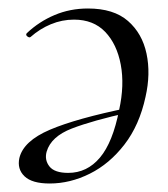

<svg xmlns="http://www.w3.org/2000/svg" viewBox="-20 -419 395 452"><path d="M97 13Q55.4 13 37.7 -4Q20 -21 25.6 -47Q35.2 -87 97.5 -113.6Q159.8 -140.2 282.2 -165.2L284.2 -154.4Q198.4 -135.4 149.3 -116.5Q100.2 -97.6 89.8 -62Q84.4 -42.6 96.3 -27.3Q108.2 -12 140.6 -12Q185 -12 215.3 -48Q245.6 -84 260.4 -160Q273.4 -218.4 264.3 -266.8Q255.2 -315.2 227.6 -344Q200 -372.8 154.2 -372.8Q126 -372.8 99.9 -362Q73.8 -351.2 51.8 -331.8Q48.8 -329.8 44.3 -333.3Q39.8 -336.8 43 -340.8Q72 -368.2 108.5 -383.6Q145 -399 187 -399Q247.6 -399 281.2 -369.7Q314.8 -340.4 324.9 -292.9Q335 -245.4 322.6 -191Q308.2 -124.4 273 -78.8Q237.8 -33.2 191.4 -10.1Q145 13 97 13Z"/></svg>

Font: Cormorant Infant Light
Style: Italic
Weight: 300
Italic angle: -10°
Designer: Christian Thalmann (Catharsis Fonts)
Foundry: Catharsis Fonts
Version: Version 4.001